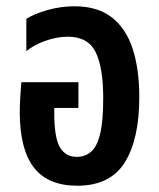

<svg xmlns="http://www.w3.org/2000/svg" viewBox="-20 -580 506 612"><path d="M226 12Q133 12 88 -46Q43 -104 43 -223Q43 -243 44.5 -269Q46 -295 48 -318H230V-236H153V-219Q153 -141 171 -110.5Q189 -80 225 -80Q251 -80 270 -96Q289 -112 299 -152.5Q309 -193 309 -267Q309 -366 284.5 -414.5Q260 -463 196 -463Q162 -463 125 -450Q88 -437 64 -417V-520Q89 -536 131.5 -548Q174 -560 217 -560Q291 -560 336.5 -524.5Q382 -489 403 -424Q424 -359 424 -271Q424 -136 377.5 -62Q331 12 226 12Z"/></svg>

Font: Noto Sans Thai ExtCond SemBd
Style: Regular
Weight: 600
Width: 2
Designer: Monotype Design Team
Foundry: Monotype Imaging Inc.
Version: Version 2.002; ttfautohint (v1.8.4.7-5d5b)